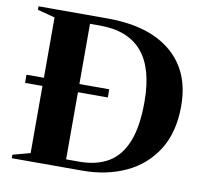

<svg xmlns="http://www.w3.org/2000/svg" viewBox="-79 -803 962 890"><g transform="rotate(10 402.0 -357.5)"><path d="M32 0V-16.5L114 -38.5V-354.5H32V-393H114V-677L32 -698.5V-715H357Q551 -715 657.2 -626Q763.5 -537 763.5 -374Q763.5 -250.5 711 -167.2Q658.5 -84 568 -42Q477.5 0 364 0ZM592.5 -363Q592.5 -522 526.2 -599.2Q460 -676.5 328 -676.5H281V-393H421.5V-354.5H281V-38.5H344Q423.5 -38.5 479 -71Q534.5 -103.5 563.5 -175Q592.5 -246.5 592.5 -363Z"/></g></svg>

Font: Newsreader Display SemiBold
Style: Regular
Weight: 600
Designer: Hugues Gentile
Foundry: Production Type
Version: Version 1.001